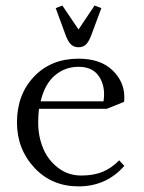

<svg xmlns="http://www.w3.org/2000/svg" viewBox="-20 -663 519 690"><path d="M41 -223.1Q41 -323.2 102.3 -387.7Q163.6 -452.1 262.2 -452.1Q340.8 -452.1 383.8 -410.9Q426.8 -369.6 426.8 -314Q426.8 -302.7 425.8 -296.9L363.8 -272H120.1Q117.2 -247.6 117.2 -223.1Q117.2 -173.3 134.8 -130.6Q152.3 -87.9 188.5 -60.1Q224.6 -32.2 272 -32.2Q316.4 -32.2 348.6 -45.4Q380.9 -58.6 408.2 -86.9L426.8 -66.9Q362.3 6.8 262.2 6.8Q166 6.8 103.5 -60.3Q41 -127.4 41 -223.1ZM126 -298.8H352.1Q354 -312.5 354 -324.2Q354 -365.7 331.3 -394.3Q308.6 -422.9 262.2 -422.9Q213.4 -422.9 177 -391.8Q140.6 -360.8 126 -298.8ZM180.2 -633.8 204.1 -643.1 262.2 -557.1 319.8 -643.1 344.2 -633.8 310.1 -542Q300.3 -514.6 289.8 -503.9Q279.3 -493.2 262.2 -493.2Q245.1 -493.2 234.4 -503.9Q223.6 -514.6 213.9 -542Z"/></svg>

Font: Dihjauti
Style: Regular
Weight: 400
Designer: T. Christopher White
Version: Version 3.0.0